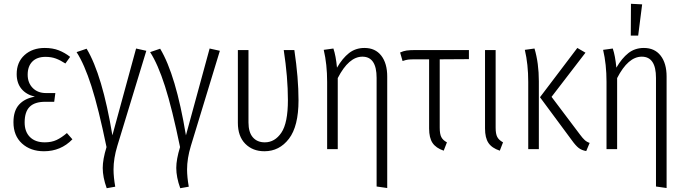

<svg xmlns="http://www.w3.org/2000/svg" viewBox="-20 -787 3616 1013"><path d="M350 -487 325 -452Q299 -469 275 -478Q251 -487 220 -487Q175 -487 150.5 -462Q126 -437 126 -393Q126 -350 152.5 -323Q179 -296 223 -296H272L266 -250H219Q163 -250 136.5 -223.5Q110 -197 110 -141Q110 -92 138 -64Q166 -36 216 -36Q252 -36 278.5 -48.5Q305 -61 333 -85L362 -52Q301 11 212 11Q141 11 96 -30Q51 -71 51 -142Q51 -203 81 -235.5Q111 -268 164 -277Q118 -288 93 -318.5Q68 -349 68 -396Q68 -459 109.5 -496.5Q151 -534 216 -534Q258 -534 290 -521.5Q322 -509 350 -487Z M573 -73 698 -531 752 -519 599 -17Q579 49 579 107Q579 147 588 198L543 206Q522 148 522 99Q522 54 542 -11Q500 -215 462.5 -332Q425 -449 384 -512L437 -530Q520 -392 573 -73Z M961 -73 1086 -531 1140 -519 987 -17Q967 49 967 107Q967 147 976 198L931 206Q910 148 910 99Q910 54 930 -11Q888 -215 850.5 -332Q813 -449 772 -512L825 -530Q908 -392 961 -73Z M1555 -258Q1555 -121 1504.5 -55Q1454 11 1375 11Q1313 11 1274 -28.5Q1235 -68 1235 -139V-523H1291V-141Q1291 -89 1314 -62.5Q1337 -36 1377 -36Q1430 -36 1464.5 -87Q1499 -138 1499 -259Q1499 -379 1477 -523H1533Q1555 -375 1555 -258Z M2023 -383V205L1967 197V-376Q1967 -488 1892 -488Q1820 -488 1762 -375V0H1706V-355Q1706 -448 1688 -524L1739 -531Q1752 -493 1758 -430Q1787 -480 1821.5 -507Q1856 -534 1903 -534Q1960 -534 1991.5 -493.5Q2023 -453 2023 -383Z M2300 -474V-113Q2300 -80 2308.5 -63.5Q2317 -47 2338 -36L2321 8Q2280 -6 2262 -33Q2244 -60 2244 -109V-474H2168Q2145 -474 2133 -472.5Q2121 -471 2104 -465L2091 -510Q2108 -518 2125.5 -520.5Q2143 -523 2175 -523H2454V-475Z M2595 -113Q2595 -81 2603.5 -64.5Q2612 -48 2634 -36L2617 8Q2575 -6 2557 -33Q2539 -60 2539 -109V-523H2595Z M2890 -276 3040 -77Q3054 -58 3065 -48Q3076 -38 3091 -33L3073 10Q3049 6 3033 -6.5Q3017 -19 2997 -47L2829 -274L3026 -534L3069 -509ZM2823 -358V0H2767V-355Q2767 -448 2749 -524L2800 -531Q2823 -454 2823 -358Z M3497 -383V205L3441 197V-376Q3441 -488 3366 -488Q3294 -488 3236 -375V0H3180V-355Q3180 -448 3162 -524L3213 -531Q3226 -493 3232 -430Q3261 -480 3295.5 -507Q3330 -534 3377 -534Q3434 -534 3465.5 -493.5Q3497 -453 3497 -383ZM3309 -767 3368 -764 3347 -599H3308Z"/></svg>

Font: Fira Sans Extra Condensed Light
Style: Regular
Weight: 300
Width: 1
Designer: Carrois Corporate & Edenspiekermann AG
Foundry: Carrois Corporate GbR & Edenspiekermann AG
Version: Version 4.203